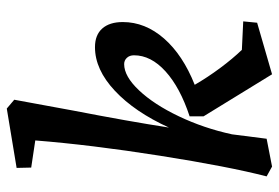

<svg xmlns="http://www.w3.org/2000/svg" viewBox="-148 -662 822 566"><g transform="rotate(-90 263.0 -379.0)"><path d="M132 -686 52 -698 51 -741 226 -770 252 -748 220 -574Q188 -409 170 -292Q216 -393 278.5 -451.5Q341 -510 407 -510Q443 -510 462 -488.5Q481 -467 481 -428Q481 -362 432.5 -306.5Q384 -251 296 -216Q318 -178 345.5 -141Q373 -104 399 -77L483 -73L479 -32L327 12L203 -190V-231Q288 -259 335.5 -302Q383 -345 383 -395Q383 -408 375.5 -416Q368 -424 357 -424Q321 -424 279.5 -380Q238 -336 203 -262.5Q168 -189 150 -106Q149 -98 137 -4L55 12L26 -4Q55 -116 87 -319Q119 -522 132 -686Z"/></g></svg>

Font: Andada Pro SemiBold
Style: Italic
Weight: 600
Italic angle: -6.99998°
Designer: Carolina Giovagnoli
Foundry: Huerta Tipografica
Version: Version 3.005